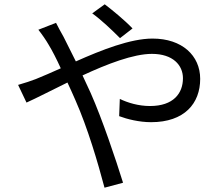

<svg xmlns="http://www.w3.org/2000/svg" viewBox="-20 -824 1040 891"><path d="M595 -692C558 -731 499 -779 466 -804L408 -762C451 -731 499 -685 537 -647ZM158 -686C174 -666 194 -637 206 -616C223 -588 242 -551 262 -507C219 -488 179 -470 146 -457C128 -450 93 -438 64 -430L103 -348C148 -368 217 -404 293 -441C305 -415 318 -387 330 -359C387 -230 434 -70 465 47L551 24C517 -85 455 -270 401 -392C389 -419 376 -447 363 -474C477 -527 599 -574 685 -574C783 -574 829 -521 829 -461C829 -391 785 -332 676 -332C623 -332 573 -347 536 -365L533 -285C570 -271 626 -257 681 -257C836 -257 909 -344 909 -458C909 -566 825 -645 688 -645C585 -645 451 -592 332 -539C312 -580 292 -620 275 -653C265 -670 248 -702 240 -718Z"/></svg>

Font: Noto Sans CJK KR Regular
Style: Regular
Weight: 400
Designer: Ryoko NISHIZUKA (kana & ideographs); Paul D. Hunt (Latin, Greek & Cyrillic); Wenlong ZHANG (bopomofo); Sandoll Communica
Foundry: Adobe Systems Incorporated
Version: Version 1.004;PS 1.004;hotconv 1.0.82;makeotf.lib2.5.63406